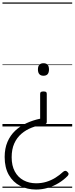

<svg xmlns="http://www.w3.org/2000/svg" viewBox="-20 -1030 608 1564"><path d="M334 -285Q349 -285 355 -281Q361 -277 361 -265V-38Q361 -27 356 -22.5Q351 -18 341 -17Q287 -9 239 9.5Q191 28 154 60Q117 92 96 139Q75 186 75 251Q75 319 100.5 366.5Q126 414 171.5 438.5Q217 463 274 463Q319 463 358 451Q397 439 431 418Q465 397 495 369Q504 362 512 361.5Q520 361 529 370Q539 379 538.5 387.5Q538 396 531 403Q499 436 458 461Q417 486 370 500Q323 514 274 514Q202 514 144 484Q86 454 52 395Q18 336 18 249Q18 179 41 125.5Q64 72 104 34.5Q144 -3 196.5 -27Q249 -51 307 -63V-266Q307 -277 313.5 -281Q320 -285 334 -285ZM334 -515Q357 -515 368 -502.5Q379 -490 379 -464Q379 -439 368 -426Q357 -413 334 -413Q312 -413 300.5 -426Q289 -439 289 -464Q289 -490 300.5 -502.5Q312 -515 334 -515ZM0 490H568V500H0ZM0 -20H568V0H0ZM0 -505H568V-500H0ZM0 -1010H568V-1000H0Z"/></svg>

Font: Playwrite PE Guides
Style: Regular
Weight: 400
Designer: Veronika Burian, José Scaglione
Foundry: TypeTogether
Version: Version 1.003